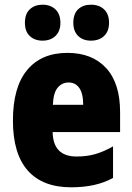

<svg xmlns="http://www.w3.org/2000/svg" viewBox="-20 -838 563 817"><path d="M267 -613Q372 -613 431.5 -548.5Q491 -484 491 -361V-276H204Q206 -172 306 -172Q349 -172 384.5 -182Q420 -192 461 -215V-81Q390 -41 283 -41Q161 -41 98 -112.5Q35 -184 35 -325Q35 -467 95.5 -540Q156 -613 267 -613ZM272 -487Q244 -487 225.5 -465Q207 -443 205 -392H334Q334 -440 317.5 -463.5Q301 -487 272 -487ZM86 -741Q86 -779 107 -798.5Q128 -818 161 -818Q195 -818 216 -798Q237 -778 237 -741Q237 -705 216 -685Q195 -665 161 -665Q128 -665 107 -684.5Q86 -704 86 -741ZM292 -741Q292 -779 312.5 -798.5Q333 -818 367 -818Q402 -818 423 -798Q444 -778 444 -741Q444 -705 423 -685Q402 -665 367 -665Q333 -665 312.5 -685Q292 -705 292 -741Z"/></svg>

Font: Noto Sans Tamil UI Condensed Black
Style: Regular
Weight: 900
Width: 3
Designer: Jelle Bosma - Monotype Design Team
Foundry: Monotype Imaging Inc.
Version: Version 2.004; ttfautohint (v1.8.4.7-5d5b)